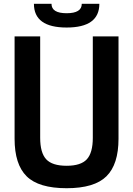

<svg xmlns="http://www.w3.org/2000/svg" viewBox="-20 -970 695 1003"><path d="M157.2 -950.2H249Q249 -900.9 328.1 -900.9Q407.2 -900.9 407.2 -950.2H499Q499 -826.2 328.1 -826.2Q157.2 -826.2 157.2 -950.2ZM328.1 13.2Q182.1 13.2 119.1 -49.1Q56.2 -111.3 56.2 -245.1V-779.8H189.9V-250Q189.9 -171.9 221.4 -137.9Q252.9 -104 328.1 -104Q402.3 -104 433.6 -137.9Q464.8 -171.9 464.8 -250V-779.8H599.1V-245.1Q599.1 -111.3 536.1 -49.1Q473.1 13.2 328.1 13.2Z"/></svg>

Font: Cooper Hewitt
Style: Semibold
Weight: 709
Designer: Village Type and Design LLC
Foundry: Cooper Hewitt Smithsonian Design Museum
Version: 1.000